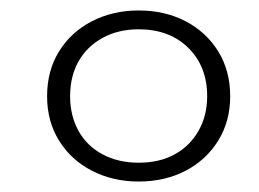

<svg xmlns="http://www.w3.org/2000/svg" viewBox="-20 -749 496 367"><path d="M245 -438Q285 -438 314 -454Q343 -470 359.5 -499Q376 -528 376 -565Q376 -622 340 -657.5Q304 -693 245 -693Q206 -693 176 -676.5Q146 -660 130 -631.5Q114 -603 114 -565Q114 -528 130 -499Q146 -470 176 -454Q206 -438 245 -438ZM245 -402Q196 -402 156 -422.5Q116 -443 93 -480Q70 -517 70 -565Q70 -614 93 -651Q116 -688 156 -708.5Q196 -729 245 -729Q295 -729 334.5 -708.5Q374 -688 397 -651Q420 -614 420 -565Q420 -517 397 -480Q374 -443 334.5 -422.5Q295 -402 245 -402Z"/></svg>

Font: Roboto Serif 120pt Expanded Light
Style: Italic
Weight: 300
Width: 7
Italic angle: -10°
Designer: Greg Gazdowicz
Foundry: Commercial Type
Version: Version 1.008